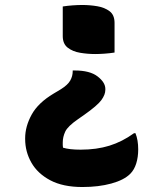

<svg xmlns="http://www.w3.org/2000/svg" viewBox="-20 -566 640 771"><path d="M232 -540Q251 -543 272 -544.5Q293 -546 310 -546Q341 -546 370.5 -541Q400 -536 420 -521Q440 -506 440 -474V-355Q421 -352 400 -350.5Q379 -349 362 -349Q332 -349 302 -354Q272 -359 252 -374.5Q232 -390 232 -421ZM311 185Q233 185 182 158Q131 131 106 87Q81 43 81 -8V-11Q81 -58 107 -105.5Q133 -153 195 -190L225 -208Q252 -225 262 -242.5Q272 -260 272 -280V-283H280Q341 -283 372 -259Q403 -235 403 -209V-205Q403 -186 387 -164Q371 -142 317 -104L294 -88Q252 -59 242 -37.5Q232 -16 232 6Q232 12 232 17Q232 22 233 27Q246 31 263.5 33Q281 35 304 35Q368 35 419.5 19Q471 3 518 -31H524Q535 -4 535 34Q535 65 527 90.5Q519 116 503 132Q478 157 427 171Q376 185 311 185Z"/></svg>

Font: Recursive Mn Csl St XBd
Style: Regular
Weight: 800
Monospace: yes
Version: Version 1.079;hotconv 1.0.112;makeotfexe 2.5.65598; ttfautoh